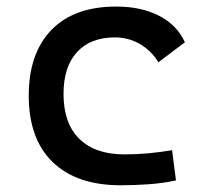

<svg xmlns="http://www.w3.org/2000/svg" viewBox="-20 -547 626 577"><path d="M342.8 9.8Q210.4 9.8 138.4 -59.8Q66.4 -129.4 66.4 -259.8Q66.4 -386.7 134.5 -457Q202.6 -527.3 329.1 -527.3Q404.8 -527.3 458.7 -499.3Q512.7 -471.2 535.6 -419.9L456.1 -359.9Q434.1 -395.5 399.9 -415Q365.7 -434.6 325.2 -434.6Q252 -434.6 211.4 -390.4Q170.9 -346.2 170.9 -264.6Q170.9 -176.3 218.5 -129.6Q266.1 -83 354.5 -83Q390.6 -83 426.8 -86.4Q462.9 -89.8 497.1 -95.7L508.8 -4.9Q468.8 3.9 426 6.8Q383.3 9.8 342.8 9.8Z"/></svg>

Font: Cascadia Mono PL
Style: Regular
Weight: 400
Monospace: yes
Designer: Aaron Bell
Foundry: Saja Typeworks
Version: Version 2102.003